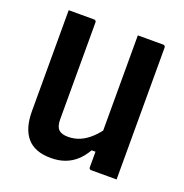

<svg xmlns="http://www.w3.org/2000/svg" viewBox="-128 -815 905 942"><g transform="rotate(20 325.0 -344.5)"><path d="M577.1 0Q554.9 0 533 0Q511.1 0 488.8 0Q466.5 0 444.2 0Q442.2 0 440.2 -0.5Q438.2 -1 437.2 -2Q436.2 -3 435.2 -4.1Q434.2 -5.1 433.7 -7.1Q433.2 -9 433.2 -11Q433.2 -97 433.2 -183Q433.2 -269 433.2 -355.5Q433.2 -442 433.2 -528Q433.2 -614 433.2 -700Q455.5 -700 477.4 -700Q499.3 -700 521.6 -700Q543.9 -700 566.1 -700Q569.1 -700 571.6 -698.5Q574.1 -697 575.6 -694.5Q577.1 -692 577.1 -689Q577.1 -616.9 577.1 -544.1Q577.1 -471.4 577.1 -398.8Q577.1 -326.1 577.1 -253.5Q577.1 -180.8 577.1 -108.5Q577.1 -79.3 577.1 -51.7Q577.1 -24.1 577.1 0ZM237.3 11.5Q194 11.5 163 -0.7Q131.9 -12.8 111.9 -36.5Q91.9 -60.1 82.1 -94.2Q72.2 -128.3 72.2 -173Q72.2 -238.5 72.2 -308.7Q72.2 -378.8 72.2 -452.7Q72.2 -526.6 72.2 -600.1Q72.2 -625.1 72.2 -650.1Q72.2 -675 72.2 -700Q106.1 -700 139.1 -700Q172.1 -700 205.1 -700Q209 -700 211 -698.5Q213.1 -697 214.6 -694.9Q216.1 -692.9 216.1 -689Q216.1 -605.4 216.1 -518.3Q216.1 -431.1 216.1 -345.5Q216.1 -259.8 216.1 -181.8Q216.1 -146.4 231.2 -130.7Q246.3 -114.9 281.1 -114.9Q313.6 -114.9 343.1 -127.5Q372.6 -140 400.5 -166.4Q428.5 -192.7 455 -233.7V-92.5H413.2Q393.8 -58.9 368.5 -35.7Q343.2 -12.6 310.5 -0.5Q277.7 11.5 237.3 11.5Z"/></g></svg>

Font: Recursive Sans Linear Light
Style: Regular
Weight: 300
Version: Version 1.085